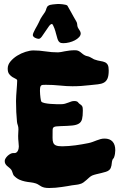

<svg xmlns="http://www.w3.org/2000/svg" viewBox="-20 -923 605 971"><path d="M557.1 -127.9Q555.7 -123.5 552.2 -120.1Q548.8 -116.7 547.9 -111.8Q545.9 -105.5 545.4 -98.9Q544.9 -92.3 543.7 -85.9Q542.5 -79.6 540 -73.7Q537.6 -67.9 532.2 -63Q526.4 -57.6 515.6 -54.2Q504.9 -50.8 492.4 -47.9Q480 -44.9 467.5 -42Q455.1 -39.1 445.8 -35.2Q438.5 -31.7 431.6 -25.6Q424.8 -19.5 417.5 -12.9Q410.2 -6.3 402.1 -0.5Q394 5.4 383.8 7.8Q376.5 10.3 365.2 11.5Q354 12.7 344.2 14.2Q334.5 16.1 321 18.3Q307.6 20.5 292.2 22.7Q276.9 24.9 260.5 26.4Q244.1 27.8 229 27.8Q213.4 27.8 204.3 25.6Q195.3 23.4 189 20Q182.6 16.6 176.8 12.5Q170.9 8.3 162.1 4.9Q148.4 0.5 134.3 -1Q120.1 -2.4 106 -5.4Q91.8 -8.3 77.6 -14.6Q63.5 -21 49.8 -35.2Q48.3 -36.6 46.9 -40.3Q45.4 -43.9 43.9 -48.3Q42.5 -52.7 41 -56.6Q39.6 -60.5 38.1 -63Q33.2 -69.8 27.1 -74.5Q21 -79.1 15.9 -83.7Q10.7 -88.4 7.3 -94.2Q3.9 -100.1 3.9 -108.9Q3.9 -115.2 8.3 -122.3Q12.7 -129.4 19 -135.3Q25.4 -141.1 32.7 -145Q40 -148.9 45.9 -148.9H53.2Q59.6 -148.9 63.7 -152.3Q67.9 -155.8 70.3 -160.6Q72.8 -165.5 74 -171.4Q75.2 -177.2 75.2 -182.1Q75.2 -192.4 73.5 -205.6Q71.8 -218.8 71.8 -235.8Q71.8 -244.1 72.5 -252.7Q73.2 -261.2 73.2 -269Q73.2 -281.2 70.1 -289.6Q66.9 -297.9 65.9 -307.1Q63.5 -329.6 62.3 -356.4Q61 -383.3 61 -412.1Q61 -425.3 62 -439.5Q63 -453.6 64 -467.3Q64.9 -481 65.9 -493.4Q66.9 -505.9 66.9 -515.1Q66.9 -521 59.3 -524.4Q51.8 -527.8 43 -533.2Q34.2 -538.6 26.6 -548.1Q19 -557.6 19 -576.2Q19 -595.7 33 -612.3Q46.9 -628.9 66.9 -641.4Q86.9 -653.8 109.4 -660.9Q131.8 -668 148.9 -668Q178.2 -668 210 -663.1Q241.7 -658.2 273.9 -658.2Q280.3 -658.2 288.6 -659.9Q296.9 -661.6 307.4 -663.6Q317.9 -665.5 330.6 -667.2Q343.3 -668.9 358.9 -668.9Q368.7 -668.9 374.5 -666.5Q380.4 -664.1 385.5 -660.4Q390.6 -656.7 395.8 -652.1Q400.9 -647.5 409.2 -643.1Q414.6 -640.1 422.4 -638.7Q430.2 -637.2 436 -633.8Q442.9 -630.9 448.2 -627.2Q453.6 -623.5 458 -622.1Q474.6 -616.2 488 -614.3Q501.5 -612.3 510.7 -608.2Q520 -604 524.9 -595Q529.8 -585.9 529.8 -566.9Q529.8 -540 523.7 -525.9Q517.6 -511.7 505.4 -505.1Q493.2 -498.5 475.1 -496.6Q457 -494.6 433.1 -492.2Q411.6 -489.7 390.9 -488.3Q370.1 -486.8 346.2 -486.8Q317.4 -486.8 282.2 -490.5Q247.1 -494.1 211.9 -494.1Q202.6 -494.1 196.8 -493.7Q190.9 -493.2 187.7 -490.2Q184.6 -487.3 183.3 -481Q182.1 -474.6 182.1 -462.9Q182.1 -454.6 182.9 -445.8Q183.6 -437 184.6 -429.2Q185.5 -421.4 186.8 -416Q188 -410.6 189 -409.2Q193.4 -404.3 206.1 -401.6Q218.8 -398.9 233.9 -397.7Q249 -396.5 263.9 -396.2Q278.8 -396 288.1 -396Q299.3 -396 308.3 -398.4Q317.4 -400.9 325.4 -404.1Q333.5 -407.2 340.6 -409.7Q347.7 -412.1 355 -412.1Q362.8 -412.1 366.9 -410.6Q371.1 -409.2 373.5 -407Q376 -404.8 377.2 -402.6Q378.4 -400.4 380.9 -398.9Q386.7 -395 390.1 -392.1Q393.6 -389.2 395.5 -385.7Q397.5 -382.3 398.2 -377.2Q398.9 -372.1 398.9 -363.8Q398.9 -335.9 395 -320.8Q391.1 -305.7 379.2 -298.1Q367.2 -290.5 345.5 -288.3Q323.7 -286.1 288.1 -285.2Q274.9 -284.7 266.6 -283.9Q258.3 -283.2 253.9 -281Q249.5 -278.8 247.8 -274.9Q246.1 -271 246.1 -264.2Q246.1 -241.2 245.8 -225.8Q245.6 -210.4 249.5 -200.9Q253.4 -191.4 263.7 -187.3Q273.9 -183.1 294.9 -183.1Q311 -183.1 328.1 -184.6Q345.2 -186 362.3 -188.2Q379.4 -190.4 395.8 -193.4Q412.1 -196.3 426.8 -199.2Q439 -201.7 449.2 -205.6Q459.5 -209.5 469 -213.1Q478.5 -216.8 488.3 -219.5Q498 -222.2 508.8 -222.2Q535.2 -222.2 549.1 -207Q563 -191.9 563 -163.1Q563 -154.8 561.5 -145.5Q560.1 -136.2 557.1 -127.9ZM388.2 -753.9Q388.2 -744.1 379.9 -735.1Q371.6 -726.1 358.6 -719.2Q345.7 -712.4 330.1 -708.5Q314.5 -704.6 299.8 -704.6Q288.1 -704.6 282.2 -708.7Q276.4 -712.9 273.2 -720.2Q270 -727.5 267.8 -737.1Q265.6 -746.6 262.2 -756.8Q262.2 -757.3 260.3 -764.2Q258.3 -771 255.4 -779.1Q252.4 -787.1 249 -793.9Q245.6 -800.8 243.2 -801.8Q235.8 -801.8 227.3 -790Q218.8 -778.3 209.5 -764.2Q200.2 -750 191.7 -738.3Q183.1 -726.6 175.8 -726.6Q171.9 -726.6 167 -728Q162.1 -729.5 157.2 -731.9Q152.3 -734.4 149.2 -738Q146 -741.7 146 -745.6Q146 -750.5 149.7 -758.8Q153.3 -767.1 158.2 -776.1Q163.1 -785.2 168.2 -793.9Q173.3 -802.7 175.8 -808.6Q185.5 -831.1 193.8 -842Q202.1 -853 208 -862.8Q210.4 -866.7 211.9 -871.3Q213.4 -876 214.8 -880.4Q216.3 -884.8 218.5 -888.4Q220.7 -892.1 225.1 -894.5Q228.5 -897 234.4 -898.4Q240.2 -899.9 247.1 -900.6Q253.9 -901.4 260.7 -901.9Q267.6 -902.3 272 -902.8Q275.4 -902.8 282.2 -902.6Q289.1 -902.3 296.6 -901.4Q304.2 -900.4 311 -898.9Q317.9 -897.5 320.8 -894.5Q329.1 -879.9 337.4 -865.2Q344.2 -852.5 352.1 -838.6Q359.9 -824.7 366.2 -814Q370.1 -807.6 370.4 -800Q370.6 -792.5 373 -785.6Q377 -777.3 382.6 -769.3Q388.2 -761.2 388.2 -753.9Z"/></svg>

Font: Freckle Face
Style: Regular
Weight: 400
Designer: Astigmatic (AOETI)
Foundry: Astigmatic (AOETI)
Version: Version 1.000